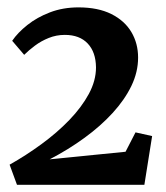

<svg xmlns="http://www.w3.org/2000/svg" viewBox="-20 -923 450 520"><path d="M6 -477Q50.5 -502 92.5 -532.8Q134.5 -563.5 167.8 -598Q201 -632.5 220.5 -668.5Q240 -704.5 240 -740.5Q239.5 -782 217.5 -805.2Q195.5 -828.5 155.5 -828.5Q132.5 -828.5 112 -820.2Q91.5 -812 74.8 -799.5Q58 -787 45.5 -774.5L13 -812.5Q28 -834.5 54 -855.2Q80 -876 115.2 -889.5Q150.5 -903 192.5 -903Q245.5 -903 281.5 -885Q317.5 -867 335.8 -836.2Q354 -805.5 354 -767Q354 -728 335.8 -690.2Q317.5 -652.5 285 -617Q252.5 -581.5 209 -549.8Q165.5 -518 114.5 -491.5L320 -512L347 -564.5L392 -554.5L371 -422.5H26Z"/></svg>

Font: Merriweather 48pt
Style: Bold
Weight: 700
Version: Version 2.100